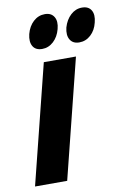

<svg xmlns="http://www.w3.org/2000/svg" viewBox="-81 -745 526 794"><g transform="rotate(-10 182.5 -347.5)"><path d="M0.8 0 125.8 -500H260.8L135.8 0ZM285 -555Q258.3 -555 246.7 -574.2Q235 -593.3 242.5 -625Q251.7 -656.7 272.5 -675.8Q293.3 -695 320 -695Q347.5 -695 358.8 -675.8Q370 -656.7 361.7 -625Q354.2 -593.3 333.3 -574.2Q312.5 -555 285 -555ZM129.2 -555Q101.7 -555 90.4 -574.2Q79.2 -593.3 86.7 -625Q95 -656.7 115.8 -675.8Q136.7 -695 164.2 -695Q190.8 -695 202.5 -675.8Q214.2 -656.7 205.8 -625Q197.5 -593.3 176.7 -574.2Q155.8 -555 129.2 -555Z"/></g></svg>

Font: Funnel Sans
Style: Bold Italic
Weight: 700
Italic angle: -14.036°
Designer: NORD ID, Kristian Moeller
Foundry: Dicotype
Version: Version 1.000